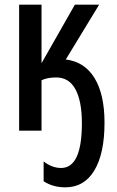

<svg xmlns="http://www.w3.org/2000/svg" viewBox="-20 -560 500 823"><path d="M428 -34Q428 98 384.5 170.5Q341 243 260 243Q207 243 167 217V132Q203 160 242 160Q331 160 331 -32Q331 -126 303.5 -177Q276 -228 221 -228Q183 -228 158 -216V0H62V-540H158V-289L301 -540H405L262 -305Q343 -295 385.5 -225Q428 -155 428 -34Z"/></svg>

Font: Noto Sans ExtraCondensed Medium
Style: Regular
Weight: 500
Width: 2
Designer: Monotype Design Team
Foundry: Monotype Imaging Inc.
Version: Version 2.013; ttfautohint (v1.8.4.7-5d5b)